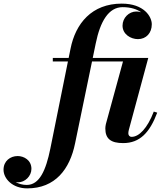

<svg xmlns="http://www.w3.org/2000/svg" viewBox="-212 -780 908 1060"><path d="M656 -158 637 -164C601.5 -71 555 -24.5 515 -24.5C502.5 -24.5 496.5 -33.5 496.5 -44C496.5 -49 497.5 -56 499 -62L606.5 -460H300L316.5 -540C341 -660.5 387 -740.5 465 -740.5C510 -740.5 544 -729 567 -712.5C558.5 -715 549.5 -716.5 541 -716.5C499.5 -716.5 464.5 -681 464.5 -638.5C464.5 -591 509.5 -564 549.5 -564C595 -564 626 -597.5 626 -646C626 -688 583.5 -760 460 -760C295 -760 205 -650.5 177.5 -511.5L167 -460H79.5V-440.5H163L66 40C41.5 160.5 6 241 -64.5 241C-87 241 -108 235 -125.5 225.5C-121 226 -116.5 226.5 -112 226.5C-74 226.5 -38.5 192.5 -38.5 152C-38.5 104.5 -79.5 81.5 -114.5 81.5C-155 81.5 -192.5 108.5 -192.5 157C-192.5 206.5 -143 260 -62 260C93 260 173.5 154 202.5 11.5L296 -440.5H467L372.5 -95C370.5 -88 369.5 -75.5 369.5 -70.5C369.5 -13 401 10 468 10C560 10 614.5 -48 656 -158Z"/></svg>

Font: Bodoni* 11pt
Style: Bold Italic
Weight: 700
Italic angle: -13°
Version: Version 2.3